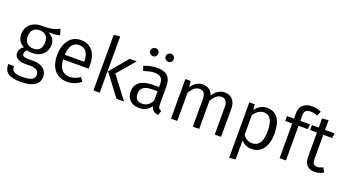

<svg xmlns="http://www.w3.org/2000/svg" viewBox="-69 -1592 4671 2590"><g transform="rotate(20 2267.0 -297.5)"><path d="M528 -629C464 -599 415 -578 271 -581C146 -581 55 -500 55 -384C55 -310 85 -260 150 -226C110 -200 89 -164 89 -126C89 -70 134 -21 233 -21H323C396 -21 441 8 441 64C441 123 396 157 271 157C144 157 111 126 111 58H29C29 173 89 228 271 228C445 228 532 166 532 57C532 -31 457 -97 341 -97H251C190 -97 173 -119 173 -146C173 -168 185 -189 204 -202C227 -194 251 -191 276 -191C410 -191 490 -271 490 -382C490 -451 457 -499 391 -528C457 -529 510 -531 555 -545ZM271 -515C355 -515 397 -469 397 -384C397 -300 354 -252 273 -252C193 -252 148 -305 148 -384C148 -460 190 -515 271 -515Z M1071 -302C1071 -474 992 -581 840 -581C695 -581 607 -457 607 -279C607 -98 699 13 855 13C933 13 996 -14 1051 -58L1011 -112C961 -78 919 -62 862 -62C776 -62 711 -116 703 -253H1069C1070 -265 1071 -283 1071 -302ZM981 -320H703C710 -453 763 -509 842 -509C936 -509 981 -443 981 -328Z M1321 -808 1231 -797V0H1321ZM1646 -568H1544L1328 -310L1561 0H1670L1430 -316Z M1826 -823C1793 -823 1768 -798 1768 -766C1768 -733 1793 -708 1826 -708C1859 -708 1883 -733 1883 -766C1883 -798 1859 -823 1826 -823ZM2047 -823C2014 -823 1989 -798 1989 -766C1989 -733 2014 -708 2047 -708C2080 -708 2105 -733 2105 -766C2105 -798 2080 -823 2047 -823ZM2137 -131V-394C2137 -512 2076 -581 1941 -581C1878 -581 1817 -568 1748 -542L1771 -475C1829 -496 1881 -507 1925 -507C2007 -507 2047 -474 2047 -390V-345H1954C1798 -345 1707 -280 1707 -159C1707 -57 1774 13 1887 13C1958 13 2018 -14 2057 -75C2072 -18 2108 5 2163 13L2185 -51C2155 -62 2137 -78 2137 -131ZM1907 -56C1839 -56 1804 -94 1804 -163C1804 -244 1860 -284 1966 -284H2047V-148C2013 -87 1969 -56 1907 -56Z M2910 -581C2834 -581 2780 -539 2739 -476C2718 -542 2667 -581 2596 -581C2522 -581 2469 -541 2429 -482L2421 -568H2344V0H2434V-405C2473 -468 2511 -510 2574 -510C2621 -510 2658 -482 2658 -394V0H2749V-405C2789 -468 2825 -510 2888 -510C2935 -510 2972 -482 2972 -394V0H3063V-407C3063 -514 3002 -581 2910 -581Z M3516 -581C3448 -581 3388 -548 3347 -489L3339 -568H3262V228L3352 217V-55C3389 -10 3440 13 3505 13C3649 13 3726 -111 3726 -285C3726 -465 3664 -581 3516 -581ZM3483 -62C3428 -62 3384 -89 3352 -135V-417C3385 -465 3431 -509 3495 -509C3583 -509 3628 -436 3628 -285C3628 -133 3577 -62 3483 -62Z M4082 -734C4112 -734 4145 -729 4182 -713L4211 -779C4167 -798 4129 -808 4076 -808C3965 -808 3903 -743 3903 -649V-568H3803V-498H3903V0H3994V-498H4125L4135 -568H3994V-650C3994 -707 4018 -734 4082 -734Z M4499 -86C4471 -70 4447 -63 4420 -63C4369 -63 4349 -91 4349 -150V-498H4476L4486 -568H4349V-708L4258 -699V-568H4160V-498H4258V-146C4258 -42 4314 13 4408 13C4456 13 4497 0 4534 -25Z"/></g></svg>

Font: Glow Sans SC Normal Book
Style: Regular
Weight: 500
Designer: Ryoko NISHIZUKA (kana, bopomofo & ideographs); Paul D. Hunt (Latin, Greek & Cyrillic); Sandoll Communications, Soo-young
Version: Version 0.93